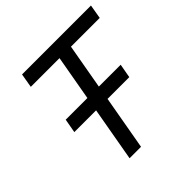

<svg xmlns="http://www.w3.org/2000/svg" viewBox="-183 -839 984 984"><g transform="rotate(-45 309.5 -346.5)"><path d="M100.1 -294.9H257.8L205.6 0H288.6L340.8 -294.9H498.5L512.2 -371.1H354L397.5 -616.7H606L619.1 -693.4H119.6L106.4 -616.7H314.5L271 -371.1H113.8Z"/></g></svg>

Font: Cascadia Code SemiLight
Style: Italic
Weight: 350
Italic angle: -10°
Monospace: yes
Designer: Aaron Bell
Foundry: Saja Typeworks
Version: Version 2404.023